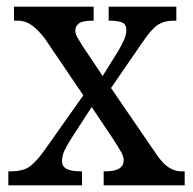

<svg xmlns="http://www.w3.org/2000/svg" viewBox="-20 -556 578 576"><path d="M5 0V-42H13Q47 -42 67 -55Q87 -68 114 -106L230 -270L114 -441Q94 -467 75 -480.5Q56 -494 34 -494H22V-536H261V-494H258Q227 -494 216.5 -485.5Q206 -477 206 -465Q206 -455 211.5 -445Q217 -435 227 -419L288 -328L336 -405Q346 -423 352.5 -437.5Q359 -452 359 -466Q359 -484 345 -489Q331 -494 309 -494H306V-536H509V-494H501Q474 -494 455 -482.5Q436 -471 408 -430L313 -292L448 -95Q468 -65 486.5 -53.5Q505 -42 522 -42H534V0H291V-42H296Q351 -42 351 -75Q351 -86 344 -99Q337 -112 316 -144L255 -235L191 -136Q182 -122 174 -105.5Q166 -89 166 -73Q166 -57 179.5 -49.5Q193 -42 223 -42H226V0Z"/></svg>

Font: Noto Serif Sinhala SemiCondensed
Style: Regular
Weight: 400
Width: 4
Designer: Jelle Bosma - Monotype Design Team
Foundry: Monotype Imaging Inc.
Version: Version 2.007; ttfautohint (v1.8.4.7-5d5b)